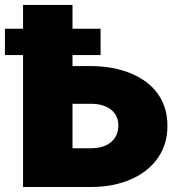

<svg xmlns="http://www.w3.org/2000/svg" viewBox="-41 -747 754 767"><path d="M-21.3 -632.1H51.1V-727.3H248.6V-632.1H360.8V-527H248.6V-483H322.4Q359.4 -483 396.5 -477.3Q433.6 -471.6 467.5 -459.3Q501.4 -447.1 530.7 -428.1Q560 -409.1 581.7 -382.6Q603.3 -356.2 615.6 -321.7Q627.8 -287.3 627.8 -244.3Q628.2 -171.5 590.2 -116.8Q571 -89.1 543.9 -67.5Q516.7 -45.8 482.8 -30.9Q448.9 -16 408.6 -8Q368.3 0 322.4 0H51.1V-527H-21.3ZM248.6 -332.4V-154.8H322.4Q349.4 -154.8 369.9 -161.6Q390.3 -168.3 404.1 -180.6Q418 -192.8 424.9 -209.5Q431.8 -226.2 431.8 -245.7Q431.8 -264.6 424.9 -280.4Q418 -296.2 404.1 -307.7Q390.3 -319.2 369.9 -325.8Q349.4 -332.4 322.4 -332.4Z"/></svg>

Font: Inter P Black
Style: Regular
Weight: 900
Designer: Rasmus Andersson
Foundry: rsms
Version: Version 3.018;git-588b23468